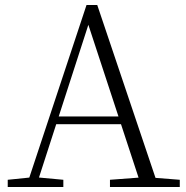

<svg xmlns="http://www.w3.org/2000/svg" viewBox="-20 -750 747 770"><path d="M11 0V-29L109 -39H126L234 -29V0ZM85 0 327 -730H370L616 0H548L324 -682H344L340 -668L124 0ZM192 -252 194 -283H493L495 -252ZM421 0V-29L554 -39H574L701 -29V0Z"/></svg>

Font: Noto Serif KR ExtraLight
Style: Regular
Weight: 200
Designer: Ryoko NISHIZUKA 西塚涼子 (kana & ideographs); Frank Grießhammer (Latin, Greek & Cyrillic); Wenlong ZHANG 张文龙 (bopomofo); San
Foundry: Adobe
Version: Version 2.002-H1;hotconv 1.1.0;makeotfexe 2.6.0